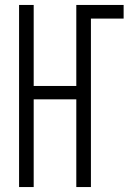

<svg xmlns="http://www.w3.org/2000/svg" viewBox="-20 -755 540 775"><path d="M57 0V-735H116V-408H288V-735H479V-680H347V0H288V-354H116V0Z"/></svg>

Font: Iosevka Light
Style: Regular
Weight: 300
Monospace: yes
Designer: Belleve Invis
Foundry: Belleve Invis
Version: Version 32.5.0; ttfautohint (v1.8.4)